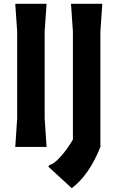

<svg xmlns="http://www.w3.org/2000/svg" viewBox="-20 -770 616 1006"><path d="M70 -150V-605L60 -750H224L214 -605V-150L224 0H60ZM516 -750 506 -605V0Q448 146 356 216L233 103L241 93Q258 93 294.5 54Q331 15 362 -39V-605L352 -750Z"/></svg>

Font: Farro
Style: Bold
Weight: 700
Designer: Aceler Chua
Foundry: Grayscale Limited
Version: Version 1.101